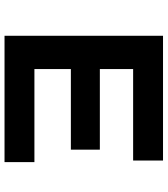

<svg xmlns="http://www.w3.org/2000/svg" viewBox="34 -774 740 848"><g transform="rotate(90 404.0 -350.0)"><path d="M138 0V-700H689V-568H285V-132H696V0ZM214 -293V-421H641V-293Z"/></g></svg>

Font: Lexend Giga SemiBold
Style: Regular
Weight: 600
Designer: Bonnie Shaver-Troup, Thomas Jockin
Foundry: Lexend
Version: Version 1.007